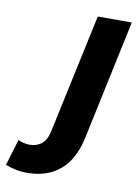

<svg xmlns="http://www.w3.org/2000/svg" viewBox="-246 -581 609 834"><g transform="rotate(10 58.0 -164.0)"><path d="M-164 179 -129 63Q-117 69 -104 72Q-91 75 -78 75Q-48 75 -26 58Q-4 41 5 -2L117 -525H267L155 2Q134 101 77 149Q20 197 -67 197Q-97 197 -121 191.5Q-145 186 -164 179Z"/></g></svg>

Font: Radio Canada
Style: Italic
Weight: 400
Italic angle: -12°
Designer: Charles Daoud, Etienne Aubert Bonn, Alexandre Saumier Demers, Jacques Le Bailly
Foundry: Radio-Canada
Version: Version 2.104;gftools[0.9.28.dev5+ged2979d]